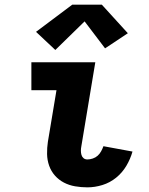

<svg xmlns="http://www.w3.org/2000/svg" viewBox="-20 -798 640 826"><path d="M356 8Q329 8 303 3.5Q277 -1 255 -12.5Q233 -24 216.5 -42.5Q200 -61 191.5 -85Q183 -109 182.5 -135.5Q182 -162 186 -188L223 -410H115V-530H390L330 -169Q328 -159 328 -149.5Q328 -140 330.5 -131.5Q333 -123 339.5 -117.5Q346 -112 356 -112Q367 -112 379 -116Q391 -120 400 -128Q409 -136 415 -147Q421 -158 425 -169L550 -146Q541 -114 523.5 -84.5Q506 -55 479.5 -33.5Q453 -12 420.5 -2Q388 8 356 8ZM218 -583 135 -661 291 -778H418L530 -655L432 -590L344 -706Z"/></svg>

Font: Iosevka Slab Heavy Extended
Style: Italic
Weight: 900
Width: 7
Italic angle: -9°
Monospace: yes
Designer: Belleve Invis
Foundry: Belleve Invis
Version: Version 11.1.0; ttfautohint (v1.8.3)